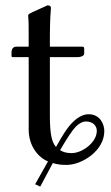

<svg xmlns="http://www.w3.org/2000/svg" viewBox="-20 -603 414 716"><path d="M263 -131C275 -143 288 -150 301 -150C324 -150 341 -136 341 -115C341 -72 287 -32 247 -32C228 -32 215 -36 204 -43C229 -86 250 -118 263 -131ZM87 -120C87 -57 124 -15 159 -1L111 84L130 93L177 5C192 10 208 12 228 12C286 12 369 -41 369 -114C369 -139 354 -177 310 -177C289 -177 268 -164 252 -148C232 -129 212 -97 189 -55C173 -72 166 -104 166 -171V-390H270C280 -390 294 -394 294 -403V-423C294 -427 291 -429 286 -429H166V-468C166 -533 170 -573 170 -573C170 -580 166 -583 157 -583L99 -556.7C93 -553 84.4 -551 85 -544C87.1 -521.2 87 -512 87 -429.1L41 -429C27 -429 23 -417 23 -409V-396C23 -391 24 -390 28 -390H87Z"/></svg>

Font: Libertinus Serif
Style: Regular
Weight: 400
Designer: Philipp H. Poll
Foundry: Khaled Hosny
Version: Version 6.2